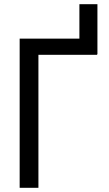

<svg xmlns="http://www.w3.org/2000/svg" viewBox="-20 -895 520 915"><path d="M444.3 -636.7H442.9V-633.8H163.1V0H73.7V-710.9H358.4V-875H444.3Z"/></svg>

Font: MAUL Condensed
Style: Condensed Regular
Weight: 400
Designer: MAUL
Version: Version 1.0; 2020; ttfautohint (v1.8.3)